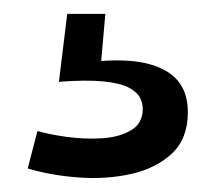

<svg xmlns="http://www.w3.org/2000/svg" viewBox="-20 -24 311 277"><path d="M20 219 34 165Q51 170 76.5 173.5Q102 177 127 175.5Q152 174 169 164Q186 154 186 133Q186 125 182 117Q178 109 166 102.5Q154 96 129.5 93.5Q105 91 65 94L77 -4H132L126 64Q168 61 195.5 68.5Q223 76 237 93Q251 110 251 138Q251 176 228 197.5Q205 219 169 227Q133 235 93 232Q53 229 20 219Z"/></svg>

Font: Bricolage Grotesque 28pt
Style: Regular
Weight: 400
Version: Version 1.001;gftools[0.9.33.dev8+g029e19f]